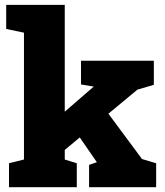

<svg xmlns="http://www.w3.org/2000/svg" viewBox="-20 -782 691 802"><path d="M17.6 0V-100.1L80.1 -115.7V-645.5L5.9 -661.1V-761.7H250.5V-115.7L300.8 -100.1V0ZM352.1 0V-93.3L384.3 -104.5L383.3 -106.4L308.6 -214.4L424.8 -317.9L573.2 -117.7L632.3 -100.1V0ZM230.5 -139.2 141.6 -221.2 371.1 -419.9V-420.4L318.4 -429.2V-528.3H622.6V-427.7L554.2 -407.7Z"/></svg>

Font: Roboto Slab LO Black
Style: Regular
Weight: 900
Designer: Google
Version: Version 2.000